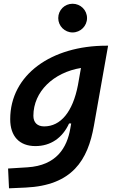

<svg xmlns="http://www.w3.org/2000/svg" viewBox="-20 -765 626 1019"><path d="M27.8 234.4 115.7 230.5C363.8 219.2 446.3 85 478.5 -98.1L553.7 -522.5H544.4C253.9 -522.5 34.2 -369.1 34.2 -132.3C34.2 -42 82.5 10.3 168 10.3C248.5 10.3 311.5 -32.7 346.7 -109.9H357.9L353 -82.5C335.9 17.6 280.8 113.3 125.5 123L22.9 129.4ZM409.7 -404.3 393.6 -313C366.2 -171.4 302.2 -94.2 214.4 -94.2C178.2 -94.2 157.2 -114.7 157.2 -150.4C157.2 -279.3 264.6 -380.4 409.7 -404.3ZM365.2 -592.8C407.2 -592.8 441.9 -627 441.9 -668.9C441.9 -711.9 407.2 -745.1 365.2 -745.1C323.2 -745.1 289.1 -711.9 289.1 -668.9C289.1 -627 323.2 -592.8 365.2 -592.8Z"/></svg>

Font: Cascadia Mono SemiBold
Style: Italic
Weight: 600
Italic angle: -10°
Monospace: yes
Designer: Aaron Bell
Foundry: Saja Typeworks
Version: Version 2404.023